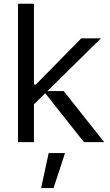

<svg xmlns="http://www.w3.org/2000/svg" viewBox="-20 -747 580 1009"><path d="M229 -268.5 510.7 -545.5H407L168.3 -302.6H158.4V-727.3H74.6V0H158.4V-198.9L217.7 -257.1L421.2 0H527.7L314.6 -268.5ZM261.4 241.5 321.7 57.5H235.8L196 241.5Z"/></svg>

Font: Riot Sans 2.0
Style: Regular
Weight: 400
Designer: Rasmus Andersson
Foundry: rsms
Version: Version 3.006;hotconv 1.0.109;makeotfexe 2.5.65596